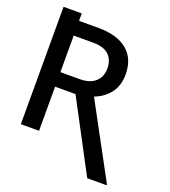

<svg xmlns="http://www.w3.org/2000/svg" viewBox="-163 -874 1029 1162"><g transform="rotate(20 351.5 -293.0)"><path d="M162.1 -755.9V-708H288.1Q408.2 -708 473.1 -654.1Q538.1 -600.1 538.1 -499Q538.1 -429.7 503.2 -381.6Q468.3 -333.5 403.8 -308.1L659.2 164.1V169.9H534.2L293.5 -284.2H162.1V0H44.9V-755.9ZM288.1 -377.9Q331.5 -377.9 361.6 -392.8Q391.6 -407.7 406.7 -434.1Q421.9 -460.4 421.9 -494.1Q421.9 -550.3 388.9 -581.8Q356 -613.3 288.1 -613.3H162.1V-377.9Z"/></g></svg>

Font: Pretendard JP Medium
Style: Regular
Weight: 500
Designer: Base glyphs from Inter by Rasmus Andersson; Hangeul glyphs from Noto Sans CJK(Source Han Sans) by Jang Soo-young and Kan
Foundry: Kil Hyung-jin
Version: Version 1.309